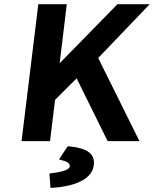

<svg xmlns="http://www.w3.org/2000/svg" viewBox="-20 -674 735 917"><path d="M243 -197 346 -300 494 0H646L449 -397L695 -654H541L265 -372L299 -654H163L83 0H219ZM262 87 274 91C304 98 315 107 313 122C312 134 284 147 227 153L216 155L221 223H231C324 217 419 188 428 115C435 60 397 34 311 25H303Z"/></svg>

Font: Falling Sky
Style: SeBdObl
Weight: 600
Designer: Paul D. Hunt
Foundry: Adobe Systems Incorporated
Version: Version 1.02